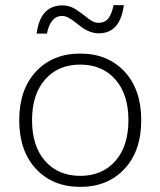

<svg xmlns="http://www.w3.org/2000/svg" viewBox="-20 -719 625 749"><path d="M463 -699Q449 -589 365 -589Q326 -589 285.5 -623Q245 -657 223 -657Q177 -657 163 -588H123Q137 -698 224 -698Q253 -698 278 -681Q303 -664 324 -647Q345 -630 364 -630Q389 -630 402.5 -647Q416 -664 423 -699ZM120.5 -440Q186 -510 293 -510Q400 -510 465.5 -440Q531 -370 531 -250Q531 -130 465.5 -60Q400 10 293 10Q186 10 120.5 -60Q55 -130 55 -250Q55 -370 120.5 -440ZM430 -409Q379 -467 293 -467Q207 -467 156 -409Q105 -351 105 -250Q105 -149 156 -91Q207 -33 293 -33Q379 -33 430 -91Q481 -149 481 -250Q481 -351 430 -409Z"/></svg>

Font: Elaine Sans Light
Style: Regular
Weight: 300
Designer: Wei Huang
Foundry: Wei Huang
Version: Version 2.001;December 24, 2019;FontCreator 12.0.0.2547 64-b